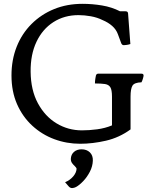

<svg xmlns="http://www.w3.org/2000/svg" viewBox="-20 -815 800 1003"><path d="M399 -64Q328 -64 263.5 -88Q199 -112 148.5 -158.5Q98 -205 69 -271Q40 -337 40 -421Q40 -502 67 -570.5Q94 -639 144.5 -689.5Q195 -740 262.5 -767.5Q330 -795 411 -795Q462 -795 513 -786.5Q564 -778 607 -756H636Q648 -756 649 -745L661 -585Q653 -582 642.5 -580.5Q632 -579 627 -579Q617 -579 613 -590L596 -636Q587 -661 566 -679.5Q545 -698 516 -710Q488 -724 454.5 -730Q421 -736 390 -736Q316 -736 259 -699.5Q202 -663 170.5 -596.5Q139 -530 140 -440Q141 -344 178 -275.5Q215 -207 275.5 -170.5Q336 -134 408 -134Q446 -134 487.5 -139.5Q529 -145 565 -160V-310Q565 -345 556.5 -359Q548 -373 528.5 -376Q509 -379 476 -379Q476 -392 478 -403.5Q480 -415 481 -420Q484 -430 492 -430H720Q730 -430 730 -420Q730 -416 726.5 -404Q723 -392 719 -385Q682 -384 672 -367.5Q662 -351 662 -310V-139Q603 -96 533.5 -80Q464 -64 399 -64ZM320 137Q346 126 362.5 106.5Q379 87 380 67Q380 64 377 60Q374 56 370 52Q363 46 356.5 37Q350 28 350 15Q351 -8 366.5 -21.5Q382 -35 406 -35Q433 -35 449.5 -19Q466 -3 465 24Q464 54 449.5 82Q435 110 415 131Q395 152 377 162Q367 167 357.5 167.5Q348 168 340 160Z"/></svg>

Font: Gowun Batang
Style: Bold
Weight: 700
Designer: Yanghee Ryu
Foundry: Yanghee Ryu
Version: Version 2.000